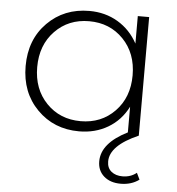

<svg xmlns="http://www.w3.org/2000/svg" viewBox="-53 -575 776 842"><g transform="rotate(5 335.0 -154.5)"><path d="M576 163 590 192Q556 217 509 217Q463 217 435 192.5Q407 168 407 127Q407 47 521 -10V-123Q490 -62 434 -29Q378 4 307 4Q196 4 122.5 -70.5Q49 -145 49 -261Q49 -378 122.5 -452Q196 -526 307 -526Q377 -526 432.5 -493Q488 -460 520 -401V-522H570V0Q446 54 446 124Q446 153 465 168.5Q484 184 514 184Q550 184 576 163ZM159.5 -102.5Q219 -41 310 -41Q401 -41 460.5 -102.5Q520 -164 520 -261Q520 -358 460.5 -419.5Q401 -481 310 -481Q219 -481 159.5 -419.5Q100 -358 100 -261Q100 -164 159.5 -102.5Z"/></g></svg>

Font: mBank Light
Style: Regular
Weight: 300
Designer: Julieta Ulanovsky
Foundry: Julieta Ulanovsky
Version: Version 7.200;PS 007.200;hotconv 1.0.88;makeotf.lib2.5.64775